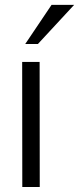

<svg xmlns="http://www.w3.org/2000/svg" viewBox="-20 -749 317 769"><path d="M139.2 0 138.7 -501H68.8L69.3 0ZM131.8 -572.8 276.9 -729.5H186.5L81.1 -572.8Z"/></svg>

Font: Ride Light
Style: Regular
Weight: 300
Version: Version 3.000